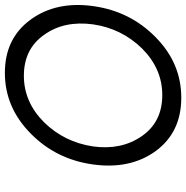

<svg xmlns="http://www.w3.org/2000/svg" viewBox="-8 -744 764 788"><g transform="rotate(-90 374.0 -350.0)"><path d="M457 -634Q567 -634 625 -551Q655 -509 665.5 -459Q676 -409 668 -350Q651 -233 569 -149Q486 -66 378 -66Q268 -66 210 -149Q151 -233 167 -350Q176 -409 200.5 -459Q225 -509 266 -551Q349 -634 457 -634ZM469 -712Q327 -712 220 -606Q114 -502 93 -350Q72 -198 148 -93Q225 12 367 12Q508 12 614 -92Q722 -197 743 -350Q764 -502 687 -607Q610 -712 469 -712Z"/></g></svg>

Font: Unageo
Style: Regular-Italic
Weight: 400
Designer: Richard Sepsi
Foundry: Richard Sepsi
Version: Version 2.000